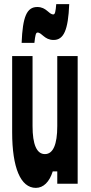

<svg xmlns="http://www.w3.org/2000/svg" viewBox="-20 -892 440 932"><path d="M147 -684C151 -721 154 -734 162 -734C184 -734 195 -698 240 -698C289 -698 311 -745 316 -872H253C250 -835 247 -822 239 -822C216 -822 206 -858 161 -858C110 -858 90 -811 85 -684ZM258 -620V-280C258 -191 238 -144 198 -144C158 -144 138 -191 138 -280V-620H39V-250C39 -78 80 20 154 20C191 20 220 -9 236 -60H258V0H357V-620Z"/></svg>

Font: Yard Headline
Style: Regular
Weight: 400
Monospace: yes
Designer: Roman Shamin
Foundry: Evil Martians
Version: Version 1.000